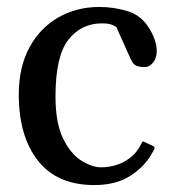

<svg xmlns="http://www.w3.org/2000/svg" viewBox="-20 -515 494 549"><path d="M250 14.2Q143.1 14.2 88.4 -55.7Q33.7 -125.5 33.7 -244.1Q33.7 -323.2 64.2 -379.4Q94.7 -435.5 147 -465.3Q199.2 -495.1 264.2 -495.1Q306.2 -495.1 345.5 -482.9Q384.8 -470.7 407.2 -433.1Q418.5 -414.6 423.3 -398.4Q428.2 -382.3 428.2 -369.6Q428.2 -355 423.1 -344.7Q418 -334.5 410.2 -328.9Q402.3 -323.2 393.6 -323.2Q379.4 -323.2 370.1 -326.9Q360.8 -330.6 353.5 -346.7L312.5 -438Q312.5 -438 302.5 -443.1Q292.5 -448.2 271.5 -448.2Q212.4 -448.2 175.5 -401.4Q138.7 -354.5 138.7 -239.3Q138.7 -163.1 160.4 -118.9Q182.1 -74.7 212.6 -55.7Q243.2 -36.6 268.6 -36.6Q305.7 -36.6 336.4 -53.5Q367.2 -70.3 382.8 -101.6Q384.3 -104.5 386 -108.2Q387.7 -111.8 392.1 -109.4L416.5 -98.1Q421.9 -95.7 421.9 -91.8Q421.9 -89.8 420.9 -87.9Q419.9 -85.9 418.9 -84.5Q397.5 -41.5 355 -13.7Q312.5 14.2 250 14.2Z"/></svg>

Font: Gelasio
Style: Regular
Weight: 400
Designer: Eben Sorkin
Foundry: Eben Sorkin
Version: Version 1.008